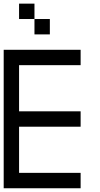

<svg xmlns="http://www.w3.org/2000/svg" viewBox="-20 -1103 540 1040"><path d="M0 -83.3V-833.3H416.7V-750H83.3V-500H416.7V-416.7H83.3V-166.7H416.7V-83.3ZM83.3 -1000V-1083.3H166.7V-1000ZM250 -1000V-916.7H166.7V-1000Z"/></svg>

Font: GalmuriMono11 Regular
Style: Regular
Weight: 400
Designer: Lee Minseo (quiple)
Version: Version 2.399;hotconv 1.1.1;makeotfexe 2.6.0 DEVELOPMENT